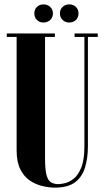

<svg xmlns="http://www.w3.org/2000/svg" viewBox="-20 -852 478 878"><path d="M137 -791Q137 -809 149 -820.5Q161 -832 179 -832Q197 -832 209.5 -820.5Q222 -809 222 -791Q222 -772 209.5 -760.5Q197 -749 179 -749Q161 -749 149 -760.5Q137 -772 137 -791ZM254 -791Q254 -809 266.5 -820.5Q279 -832 296 -832Q315 -832 327 -820.5Q339 -809 339 -791Q339 -772 327 -760.5Q315 -749 296 -749Q279 -749 266.5 -760.5Q254 -772 254 -791ZM56 -683H11V-699H231V-683H186V-127Q186 -78 192.5 -52.5Q199 -27 213 -18.5Q227 -10 247 -10Q256 -10 275.5 -14Q295 -18 316 -34Q337 -50 351.5 -85.5Q366 -121 366 -183V-683H321V-699H427V-683H382V-184Q382 -128 368.5 -85Q355 -42 322.5 -18Q290 6 231 6Q205 6 174.5 -1Q144 -8 117 -26Q90 -44 73 -77.5Q56 -111 56 -165Z"/></svg>

Font: Emberly Black
Style: Regular
Weight: 900
Designer: Rajesh Rajput
Foundry: Rajesh Rajput
Version: Version 1.000